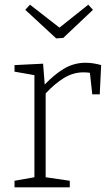

<svg xmlns="http://www.w3.org/2000/svg" viewBox="-20 -800 467 820"><path d="M42 0V-28L127 -43V-479L42 -494V-522L164 -528L171 -439Q212 -482 254 -507Q296 -532 346 -532Q377 -532 412 -522L406 -397H374L364 -489Q352 -491 336 -491Q292 -491 252.5 -466.5Q213 -442 175 -401V-43L278 -28V0ZM357 -780 377 -758 250 -638 220 -636 88 -758 108 -780 234 -682Z"/></svg>

Font: Bitter Light
Style: Regular
Weight: 300
Designer: Sol Matas, and Bitter project Authors
Foundry: Sol Matas
Version: Version 2.001